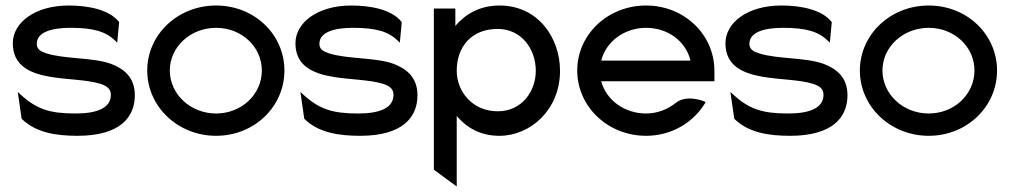

<svg xmlns="http://www.w3.org/2000/svg" viewBox="-20 -482 3669 697"><path d="M60.5 -49C111.5 0 184.5 11 261.5 11C416.5 11 469.5 -57 469.5 -136C469.5 -201 430.5 -232 383.5 -250C318.5 -274 216.5 -267 149.5 -288C128.5 -295 113.5 -302 113.5 -323C113.5 -365 166.5 -381 235.5 -381C320.5 -381 364.5 -367 398.5 -334L405.5 -327L412.5 -402L411.5 -403C376.5 -447 300.5 -462 229.5 -462C105.5 -462 26.5 -399 26.5 -325C26.5 -241 92.5 -215 163.5 -203C220.5 -193 294.5 -193 343.5 -178C365.5 -171 382.5 -161 382.5 -138C382.5 -89 330.5 -70 254.5 -70C161.5 -70 113.5 -85 54.5 -139L44.5 -148L58.5 -51Z M764.5 -381C857.5 -381 930.5 -312 930.5 -226C930.5 -140 857.5 -70 764.5 -70C671.5 -70 596.5 -140 596.5 -226C596.5 -312 671.5 -381 764.5 -381ZM764.5 11C903.5 11 1012.5 -95 1012.5 -226C1012.5 -357 903.5 -462 764.5 -462C625.5 -462 514.5 -357 514.5 -226C514.5 -95 625.5 11 764.5 11Z M1086.5 -49C1137.5 0 1210.5 11 1287.5 11C1442.5 11 1495.5 -57 1495.5 -136C1495.5 -201 1456.5 -232 1409.5 -250C1344.5 -274 1242.5 -267 1175.5 -288C1154.5 -295 1139.5 -302 1139.5 -323C1139.5 -365 1192.5 -381 1261.5 -381C1346.5 -381 1390.5 -367 1424.5 -334L1431.5 -327L1438.5 -402L1437.5 -403C1402.5 -447 1326.5 -462 1255.5 -462C1131.5 -462 1052.5 -399 1052.5 -325C1052.5 -241 1118.5 -215 1189.5 -203C1246.5 -193 1320.5 -193 1369.5 -178C1391.5 -171 1408.5 -161 1408.5 -138C1408.5 -89 1356.5 -70 1280.5 -70C1187.5 -70 1139.5 -85 1080.5 -139L1070.5 -148L1084.5 -51Z M1633 -388V-451H1555V134L1638 195V-61C1672 -21 1721 11 1793 11C1905 11 2013 -83 2013 -225C2013 -343 1935 -462 1793 -462C1720 -462 1668 -429 1633 -388ZM1638 -225C1638 -313 1692 -377 1787 -377C1871 -377 1925 -306 1925 -225C1925 -151 1875 -78 1787 -78C1693 -78 1638 -152 1638 -225Z M2573.5 -187V-225C2573.5 -356 2464.5 -462 2325.5 -462C2186.5 -462 2075.5 -357 2075.5 -226C2075.5 -95 2186.5 11 2325.5 11C2416.5 11 2495.5 -36 2538.5 -106L2541.5 -111L2536.5 -114C2536.5 -114 2472.5 -141 2432.5 -108C2403.5 -85 2366.5 -70 2325.5 -70C2246.5 -70 2180.5 -119 2162.5 -187ZM2162.5 -262C2179.5 -330 2245.5 -381 2325.5 -381C2405.5 -381 2470.5 -331 2486.5 -262Z M2647.5 -49C2698.5 0 2771.5 11 2848.5 11C3003.5 11 3056.5 -57 3056.5 -136C3056.5 -201 3017.5 -232 2970.5 -250C2905.5 -274 2803.5 -267 2736.5 -288C2715.5 -295 2700.5 -302 2700.5 -323C2700.5 -365 2753.5 -381 2822.5 -381C2907.5 -381 2951.5 -367 2985.5 -334L2992.5 -327L2999.5 -402L2998.5 -403C2963.5 -447 2887.5 -462 2816.5 -462C2692.5 -462 2613.5 -399 2613.5 -325C2613.5 -241 2679.5 -215 2750.5 -203C2807.5 -193 2881.5 -193 2930.5 -178C2952.5 -171 2969.5 -161 2969.5 -138C2969.5 -89 2917.5 -70 2841.5 -70C2748.5 -70 2700.5 -85 2641.5 -139L2631.5 -148L2645.5 -51Z M3351.5 -381C3444.5 -381 3517.5 -312 3517.5 -226C3517.5 -140 3444.5 -70 3351.5 -70C3258.5 -70 3183.5 -140 3183.5 -226C3183.5 -312 3258.5 -381 3351.5 -381ZM3351.5 11C3490.5 11 3599.5 -95 3599.5 -226C3599.5 -357 3490.5 -462 3351.5 -462C3212.5 -462 3101.5 -357 3101.5 -226C3101.5 -95 3212.5 11 3351.5 11Z"/></svg>

Font: Charger
Style: Bd
Weight: 400
Designer: Jasper
Foundry: Cannot Into Space Fonts
Version: Version 0.98